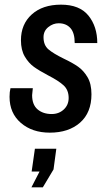

<svg xmlns="http://www.w3.org/2000/svg" viewBox="-20 -558 465 825"><path d="M21 -142Q21 -163 25 -179H121Q118 -155 118 -149Q118 -108 141.5 -88Q165 -68 202 -68Q233 -68 254 -87.5Q275 -107 275 -137Q275 -171 253.5 -191Q232 -211 187 -234Q149 -254 126 -270.5Q103 -287 86.5 -315Q70 -343 70 -385Q70 -454 116.5 -496Q163 -538 242 -538Q322 -538 360 -491Q398 -444 398 -373H301Q301 -417 282.5 -437.5Q264 -458 232 -458Q208 -458 187.5 -441.5Q167 -425 167 -398Q167 -364 188 -346Q209 -328 254 -306Q292 -288 315.5 -271.5Q339 -255 356 -226.5Q373 -198 373 -153Q373 -74 324 -31Q275 12 194 12Q118 12 69.5 -30Q21 -72 21 -142ZM150 179H116L130 81H222L210 170L164 247H115Z"/></svg>

Font: Archivo Narrow Medium
Style: Italic
Weight: 500
Italic angle: -8°
Designer: Hector Gatti
Foundry: Omnibus-Type
Version: Version 2.001